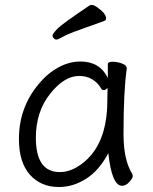

<svg xmlns="http://www.w3.org/2000/svg" viewBox="-20 -733 615 771"><path d="M124 -180Q124 -42 220 -42Q264 -42 307 -74Q411 -150 411 -330Q411 -355 412 -380Q403 -371 397 -371Q391 -371 388 -375Q357 -428 297.5 -428Q238 -428 181 -356Q124 -284 124 -180ZM470 13Q429 13 415 -118Q378 -48 325.5 -15Q273 18 217 18Q144 18 100 -31.5Q56 -81 56 -175Q56 -300 134 -394Q169 -437 213 -461.5Q257 -486 303 -486Q381 -486 413 -420V-475Q413 -485 432 -485Q451 -485 470 -478Q489 -471 489 -459V-457Q476 -368 476 -195Q476 -90 511 -35Q513 -31 513 -24.5Q513 -18 499.5 -2.5Q486 13 470 13ZM399 -649Q350 -631 301.5 -614Q253 -597 233 -585.5Q213 -574 207 -574Q201 -574 196 -579Q191 -584 191 -590.5Q191 -597 210 -617Q229 -637 341 -712Q343 -713 350 -713Q357 -713 370 -704Q406 -679 406 -659Q406 -652 399 -649Z"/></svg>

Font: LXGW WenKai
Style: Regular
Weight: 400
Designer: LXGW / Fontworks Inc.
Foundry: LXGW / Fontworks Inc.
Version: Version 1.520; June 14, 2025